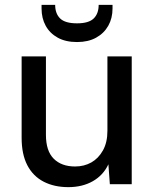

<svg xmlns="http://www.w3.org/2000/svg" viewBox="-20 -758 632 790"><path d="M261 12Q203 12 159.5 -10.5Q116 -33 92.5 -78Q69 -123 69 -191V-526H169V-203Q169 -137 201 -105Q233 -73 289 -73Q326 -73 355.5 -89.5Q385 -106 403.5 -139Q422 -172 422 -220V-526H522V0H432L426 -82Q405 -37 362 -12.5Q319 12 261 12ZM297 -585Q250 -585 217.5 -603Q185 -621 168 -652Q151 -683 151 -723V-738H207Q207 -702 227.5 -682Q248 -662 297 -662Q345 -662 365.5 -682Q386 -702 386 -738H443V-723Q443 -683 425.5 -652Q408 -621 375.5 -603Q343 -585 297 -585Z"/></svg>

Font: DM Sans 9pt Medium
Style: Regular
Weight: 500
Version: Version 4.004;gftools[0.9.30]